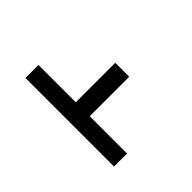

<svg xmlns="http://www.w3.org/2000/svg" viewBox="-32 -704 564 564"><g transform="rotate(45 250.0 -422.0)"><path d="M434 -313H66V-367H221V-531H279V-367H434Z"/></g></svg>

Font: Iosevka Fixed Light
Style: Regular
Weight: 300
Monospace: yes
Designer: Belleve Invis
Foundry: Belleve Invis
Version: Version 32.3.0